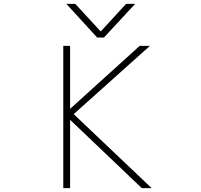

<svg xmlns="http://www.w3.org/2000/svg" viewBox="-20 -969 1040 991"><path d="M322.3 -949.2H368.2L500 -806.6L630.9 -949.2H677.7L516.6 -775.4H481.4ZM341.8 -407.2 701.2 -732.4H753.9L360.4 -379.9L762.7 2H711.9L341.8 -350.6V2H306.6V-732.4H341.8Z"/></svg>

Font: GenEi Gothic M ExtraLight
Style: Regular
Weight: 200
Designer: o_tamon (Modified); [Source Han Sans]
Ryoko NISHIZUKA  (kana & ideographs); Paul D. Hunt (Latin, Greek & Cyrillic); Wenl
Version: Version 1.1a;Original Version 1.004